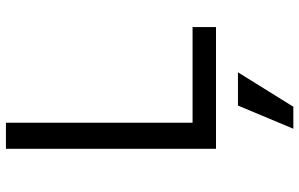

<svg xmlns="http://www.w3.org/2000/svg" viewBox="-199 -541 998 640"><g transform="rotate(-90 300.0 -221.0)"><path d="M124 0V-700.2H210.9V-78.1H529.8V0ZM378.9 73.2 264.2 257.8H190.9L268.1 73.2Z"/></g></svg>

Font: CommitMono
Style: Regular
Weight: 400
Monospace: yes
Designer: Eigil Nikolajsen
Foundry: Eigil Nikolajsen
Version: Version 1.143